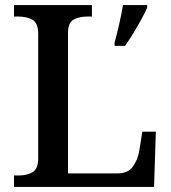

<svg xmlns="http://www.w3.org/2000/svg" viewBox="-20 -734 672 754"><path d="M35 0V-45H55Q85 -45 107.5 -57.5Q130 -70 130 -113V-600Q130 -644 107.5 -656.5Q85 -669 53 -669H35V-714H341V-669H323Q291 -669 269 -657Q247 -645 247 -604V-53H441Q483 -53 502 -80Q521 -107 527 -142L539 -217H592L585 0ZM430 -567Q439 -599 448 -639Q457 -679 463 -714H558V-704Q549 -683 534 -656Q519 -629 502.5 -602Q486 -575 471 -554H430Z"/></svg>

Font: Noto Serif Sinhala Medium
Style: Regular
Weight: 500
Designer: Jelle Bosma - Monotype Design Team
Foundry: Monotype Imaging Inc.
Version: Version 2.007; ttfautohint (v1.8.4.7-5d5b)